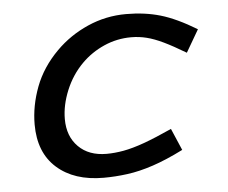

<svg xmlns="http://www.w3.org/2000/svg" viewBox="-42 -527 698 589"><g transform="rotate(-5 307.0 -233.0)"><path d="M375.6 -407.4Q331.7 -407.4 292 -389.9Q252.4 -372.4 222.5 -342.5Q188.9 -308.9 170 -263.3Q151.2 -217.7 151.2 -175Q151.2 -121.6 183.3 -89.6Q215.3 -57.6 269.8 -57.6Q294.5 -57.6 322.5 -62.6Q350.4 -67.7 386.6 -80.7Q422.7 -93.8 472.9 -116.6L501.7 -49.5Q450.3 -23.6 407.7 -9.4Q365.1 4.8 327.9 9.7Q290.7 14.7 254.3 14.7Q164 14.7 110.8 -32.5Q57.5 -79.7 57.5 -166.3Q57.5 -223.9 79.4 -281.9Q101.4 -339.9 149.5 -388Q191.5 -430 247.6 -454.8Q303.7 -479.6 366.4 -479.6Q423.7 -479.6 472 -465.5Q520.3 -451.4 582 -414L541.9 -345.2Q502.7 -368.7 474.4 -382.3Q446.1 -395.9 423 -401.6Q400 -407.4 375.6 -407.4Z"/></g></svg>

Font: Intel One Mono Light
Style: Italic
Weight: 300
Italic angle: -16°
Monospace: yes
Designer: Fred Shallcrass
Foundry: Frere-Jones Type LLC
Version: Version 1.004